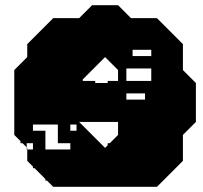

<svg xmlns="http://www.w3.org/2000/svg" viewBox="-20 -720 782 740"><path d="M685 -100 585 0H185L161 -24H155V-30L113 -72H107V-78L85 -100V-144H83V-152L67 -168H59V-176L35 -200V-450L85 -500V-550L185 -650H285L335 -700H435L485 -650H585L685 -550V-450L735 -400V-250L685 -200ZM467 -336H539V-360H467ZM435 -200V-250H285L385 -150L395 -160V-168H403ZM563 -528H491V-504H563ZM563 -456H467V-408H563ZM347 -408V-400H395V-408H435V-450L385 -500L299 -414V-408ZM251 -216H275V-240H251ZM203 -168V-240H107V-216H155V-144H251V-168ZM85 -150V-144H107V-168H83V-152Z"/></svg>

Font: Rubik Broken Fax
Style: Regular
Weight: 400
Designer: Hubert and Fischer, NaN
Foundry: Hubert and Fischer, NaN
Version: Version 2.201